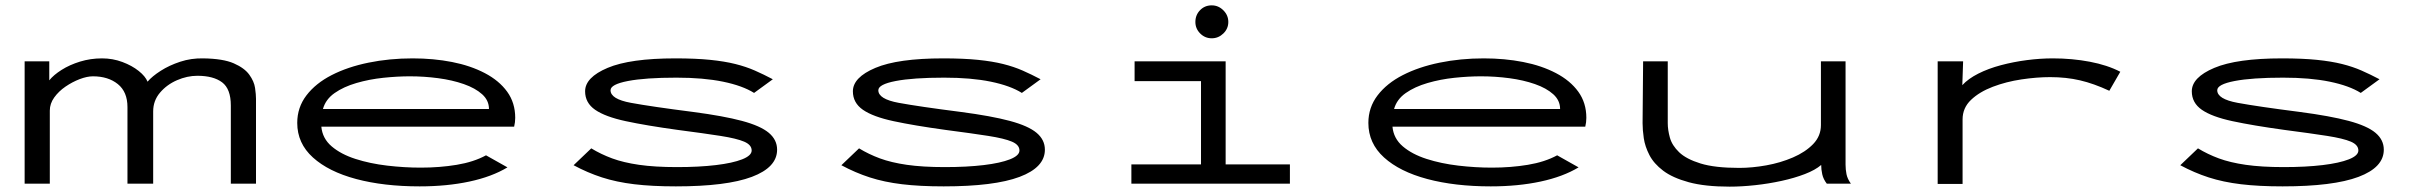

<svg xmlns="http://www.w3.org/2000/svg" viewBox="-20 -686 9040 717"><path d="M72 0V-457H164V-386Q180 -406 210 -425Q240 -444 279 -456Q318 -468 361 -468Q401 -468 437 -454.5Q473 -441 498 -421Q523 -401 531 -381Q548 -401 580 -421.5Q612 -442 653 -455.5Q694 -469 739 -468Q813 -467 853 -449.5Q893 -432 911 -407Q929 -382 932.5 -357.5Q936 -333 936 -317V0H842V-292Q842 -354 809.5 -378.5Q777 -403 717 -403Q679 -403 641 -386.5Q603 -370 577.5 -340Q552 -310 552 -270V0H456V-286Q456 -343 420 -372Q384 -401 327 -401Q305 -401 277.5 -390.5Q250 -380 224.5 -362.5Q199 -345 182.5 -322Q166 -299 166 -273V0Z M1547 10Q1413 10 1310 -17.5Q1207 -45 1148.5 -98Q1090 -151 1090 -227Q1090 -285 1124.5 -330Q1159 -375 1218.5 -405.5Q1278 -436 1356 -452Q1434 -468 1521 -468Q1599 -468 1668 -454.5Q1737 -441 1790.5 -413Q1844 -385 1874 -343.5Q1904 -302 1904 -246Q1904 -238 1903 -229.5Q1902 -221 1900 -213H1180Q1184 -169 1218.5 -139.5Q1253 -110 1307.5 -92.5Q1362 -75 1426 -67.5Q1490 -60 1551 -60Q1622 -60 1685.5 -70.5Q1749 -81 1795 -106L1875 -61Q1817 -26 1733 -8Q1649 10 1547 10ZM1186 -279H1806Q1806 -311 1780.5 -334Q1755 -357 1712 -372Q1669 -387 1616.5 -394Q1564 -401 1511 -401Q1464 -401 1411.5 -395.5Q1359 -390 1311 -376Q1263 -362 1229.5 -338.5Q1196 -315 1186 -279Z M2504 10Q2415 10 2348.5 2Q2282 -6 2228 -23.5Q2174 -41 2122 -69L2188 -132Q2224 -110 2266 -94.5Q2308 -79 2366.5 -70.5Q2425 -62 2508 -62Q2591 -62 2653.5 -69.5Q2716 -77 2751.5 -91Q2787 -105 2787 -124Q2787 -145 2759 -157Q2731 -169 2670.5 -178.5Q2610 -188 2510 -201Q2394 -217 2317 -233.5Q2240 -250 2202.5 -276Q2165 -302 2165 -345Q2165 -397 2249 -432.5Q2333 -468 2502 -468Q2578 -468 2632 -462.5Q2686 -457 2726 -447Q2766 -437 2799 -422.5Q2832 -408 2866 -390L2796 -339Q2753 -366 2680 -381Q2607 -396 2506 -396Q2390 -396 2325 -383.5Q2260 -371 2260 -349Q2260 -316 2336 -302Q2412 -288 2568 -268Q2682 -253 2751 -234.5Q2820 -216 2851 -190Q2882 -164 2882 -127Q2882 -61 2787.5 -25.5Q2693 10 2504 10Z M3504 10Q3415 10 3348.5 2Q3282 -6 3228 -23.5Q3174 -41 3122 -69L3188 -132Q3224 -110 3266 -94.5Q3308 -79 3366.5 -70.5Q3425 -62 3508 -62Q3591 -62 3653.5 -69.5Q3716 -77 3751.5 -91Q3787 -105 3787 -124Q3787 -145 3759 -157Q3731 -169 3670.5 -178.5Q3610 -188 3510 -201Q3394 -217 3317 -233.5Q3240 -250 3202.5 -276Q3165 -302 3165 -345Q3165 -397 3249 -432.5Q3333 -468 3502 -468Q3578 -468 3632 -462.5Q3686 -457 3726 -447Q3766 -437 3799 -422.5Q3832 -408 3866 -390L3796 -339Q3753 -366 3680 -381Q3607 -396 3506 -396Q3390 -396 3325 -383.5Q3260 -371 3260 -349Q3260 -316 3336 -302Q3412 -288 3568 -268Q3682 -253 3751 -234.5Q3820 -216 3851 -190Q3882 -164 3882 -127Q3882 -61 3787.5 -25.5Q3693 10 3504 10Z M4205 0V-72H4465V-383H4217V-457H4557V-72H4797V0ZM4505 -543Q4480 -543 4462 -561Q4444 -579 4444 -604Q4444 -630 4461.5 -648Q4479 -666 4505 -666Q4530 -666 4548.5 -647.5Q4567 -629 4567 -604Q4567 -579 4548.5 -561Q4530 -543 4505 -543Z M5547 10Q5413 10 5310 -17.5Q5207 -45 5148.5 -98Q5090 -151 5090 -227Q5090 -285 5124.5 -330Q5159 -375 5218.5 -405.5Q5278 -436 5356 -452Q5434 -468 5521 -468Q5599 -468 5668 -454.5Q5737 -441 5790.5 -413Q5844 -385 5874 -343.5Q5904 -302 5904 -246Q5904 -238 5903 -229.5Q5902 -221 5900 -213H5180Q5184 -169 5218.5 -139.5Q5253 -110 5307.5 -92.5Q5362 -75 5426 -67.5Q5490 -60 5551 -60Q5622 -60 5685.5 -70.5Q5749 -81 5795 -106L5875 -61Q5817 -26 5733 -8Q5649 10 5547 10ZM5186 -279H5806Q5806 -311 5780.5 -334Q5755 -357 5712 -372Q5669 -387 5616.5 -394Q5564 -401 5511 -401Q5464 -401 5411.5 -395.5Q5359 -390 5311 -376Q5263 -362 5229.5 -338.5Q5196 -315 5186 -279Z M6439 11Q6347 11 6286.5 -5.5Q6226 -22 6191 -48.5Q6156 -75 6139.5 -107Q6123 -139 6118.5 -170Q6114 -201 6114 -226L6116 -457H6208V-226Q6208 -201 6216 -172Q6224 -143 6250.5 -117.5Q6277 -92 6330.5 -75.5Q6384 -59 6475 -59Q6523 -59 6576 -68.5Q6629 -78 6675.5 -98Q6722 -118 6751 -148Q6780 -178 6780 -219V-457H6872V-71Q6872 -53 6875.5 -35.5Q6879 -18 6892 0H6802Q6789 -17 6785 -35Q6781 -53 6781 -70Q6759 -51 6720 -36Q6681 -21 6633 -10.5Q6585 0 6534.5 5.5Q6484 11 6439 11Z M7216 1V-457H7311L7308 -368Q7330 -392 7367.5 -411Q7405 -430 7452 -442.5Q7499 -455 7549 -461.5Q7599 -468 7646 -468Q7718 -468 7784 -455.5Q7850 -443 7898 -418L7857 -347Q7799 -374 7747.5 -386Q7696 -398 7636 -398Q7586 -398 7529 -389.5Q7472 -381 7422 -362Q7372 -343 7340.5 -313Q7309 -283 7309 -240V1Z M8504 10Q8415 10 8348.5 2Q8282 -6 8228 -23.5Q8174 -41 8122 -69L8188 -132Q8224 -110 8266 -94.5Q8308 -79 8366.5 -70.5Q8425 -62 8508 -62Q8591 -62 8653.5 -69.5Q8716 -77 8751.5 -91Q8787 -105 8787 -124Q8787 -145 8759 -157Q8731 -169 8670.5 -178.5Q8610 -188 8510 -201Q8394 -217 8317 -233.5Q8240 -250 8202.5 -276Q8165 -302 8165 -345Q8165 -397 8249 -432.5Q8333 -468 8502 -468Q8578 -468 8632 -462.5Q8686 -457 8726 -447Q8766 -437 8799 -422.5Q8832 -408 8866 -390L8796 -339Q8753 -366 8680 -381Q8607 -396 8506 -396Q8390 -396 8325 -383.5Q8260 -371 8260 -349Q8260 -316 8336 -302Q8412 -288 8568 -268Q8682 -253 8751 -234.5Q8820 -216 8851 -190Q8882 -164 8882 -127Q8882 -61 8787.5 -25.5Q8693 10 8504 10Z"/></svg>

Font: Inconsolata UltraExpanded Thin
Style: Regular
Weight: 100
Width: 9
Monospace: yes
Designer: Raph Levien, Cyreal, Brenton Simpson
Foundry: Raph Levien, Cyreal, Google
Version: Version 3.100; ttfautohint (v1.8.4.7-5d5b)